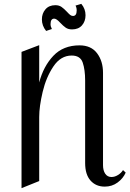

<svg xmlns="http://www.w3.org/2000/svg" viewBox="-20 -966 674 999"><path d="M184 -731V-537Q206 -621 257.5 -675.5Q309 -730 394 -730Q454 -730 485 -689Q516 -648 516 -587V-107Q516 -79 527.5 -62Q539 -45 560 -45Q577 -45 594 -55.5Q611 -66 620 -81L634 -68Q621 -38 592 -16.5Q563 5 525 5Q479 5 451 -26.5Q423 -58 423 -118V-547Q423 -603 410.5 -640Q398 -677 353 -677Q296 -677 258 -620.5Q220 -564 202 -488Q184 -412 184 -357V-24L92 13V-696ZM425 -887Q425 -855 406.5 -834Q388 -813 355 -813Q335 -813 322 -822Q309 -831 293 -848Q274 -869 262 -869Q243 -869 243 -840Q243 -828 250 -815L220 -805Q198 -832 198 -865Q198 -896 216.5 -917.5Q235 -939 268 -939Q287 -939 300 -930Q313 -921 328 -905Q339 -893 345.5 -888Q352 -883 360 -883Q379 -883 379 -912Q379 -926 373 -937L403 -946Q425 -920 425 -887Z"/></svg>

Font: Amita
Style: Regular
Weight: 400
Designer: Eduardo Rodriguez Tunni, Modular Infotech, Brian J. Bonislawsky
Foundry: Eduardo Rodriguez Tunni, Modular Infotech, Brian J. Bonislawsky
Version: Version 1.004